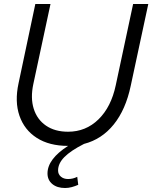

<svg xmlns="http://www.w3.org/2000/svg" viewBox="-20 -720 763 962"><path d="M306 222Q266 222 242 202Q218 182 218 149Q218 77 321 11Q227 11 164.5 -29Q102 -69 77.5 -140Q53 -211 73 -303L157 -700H233L147 -299Q132 -229 149 -175Q166 -121 210.5 -90.5Q255 -60 321 -60Q410 -60 473.5 -122Q537 -184 560 -293L647 -700H723L635 -290Q610 -171 550 -96.5Q490 -22 401 1Q334 35 302.5 67Q271 99 271 134Q271 153 285 165Q299 177 321 177Q345 177 367 166L372 206Q356 213 339.5 217.5Q323 222 306 222Z"/></svg>

Font: Red Hat Display VF
Style: Italic
Weight: 300
Italic angle: -12°
Designer: Pentagram, MCKL
Foundry: Pentagram, MCKL
Version: Version 1.010